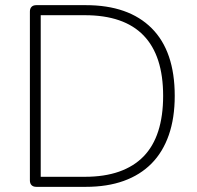

<svg xmlns="http://www.w3.org/2000/svg" viewBox="-20 -725 765 745"><path d="M121 0Q109 0 102.5 -6.5Q96 -13 96 -25V-680Q96 -692 102.5 -698.5Q109 -705 121 -705H313Q479 -705 568.5 -615.5Q658 -526 658 -353Q658 -267 635 -201Q612 -135 568 -90.5Q524 -46 460 -23Q396 0 313 0ZM138 -39H309Q385 -39 442 -59Q499 -79 537 -118Q575 -157 594 -216Q613 -275 613 -353Q613 -509 537 -587.5Q461 -666 309 -666H138Z"/></svg>

Font: Nunito ExtraLight
Style: Regular
Weight: 200
Designer: Vernon Adams
Foundry: Vernon Adams
Version: Version 3.602